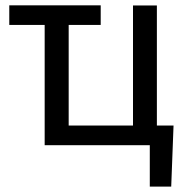

<svg xmlns="http://www.w3.org/2000/svg" viewBox="-20 -549 710 726"><path d="M636.2 -74.2 627.4 156.7H546.4V0H148.9V-454.6H15.1V-528.8H360.8V-454.6H239.7V-74.2H482.9V-528.3H573.2V-74.2Z"/></svg>

Font: Roboto21382017
Style: Regular
Weight: 400
Designer: Christian Robertson
Foundry: Google
Version: Version 2.138; 2017